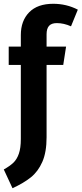

<svg xmlns="http://www.w3.org/2000/svg" viewBox="-39 -776 431 1014"><path d="M207 -595V-530H310L295 -433H207V-51Q207 28 184.5 79Q162 130 124 160.5Q86 191 27 218L-19 119Q13 101 31.5 83.5Q50 66 60.5 36Q71 6 71 -42V-433H7V-530H71V-591Q71 -666 115 -711Q159 -756 242 -756Q312 -756 372 -725L336 -637Q298 -654 261 -654Q233 -654 220 -639.5Q207 -625 207 -595Z"/></svg>

Font: Fira Sans Compressed SemiBold
Style: Regular
Weight: 600
Width: 1
Designer: bBox Type GmbH & Carrois Corporate GbR & Edenspiekermann AG
Foundry: bBox Type GmbH & Carrois Corporate GbR & Edenspiekermann AG
Version: Version 4.301